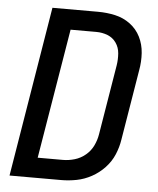

<svg xmlns="http://www.w3.org/2000/svg" viewBox="-53 -780 681 826"><g transform="rotate(5 288.0 -367.5)"><path d="M19 0H242Q275 0 308.5 -6.5Q342 -13 373 -30Q404 -47 428.5 -73Q453 -99 466.5 -131Q480 -163 485 -196L535 -499Q542 -537 539.5 -574.5Q537 -612 521 -644Q505 -676 476 -697.5Q447 -719 411 -727Q375 -735 337 -735H140ZM242 -87H133L226 -648H337Q363 -648 386 -639Q409 -630 423 -610Q437 -590 439 -564.5Q441 -539 437 -513L387 -210Q383 -185 371.5 -161Q360 -137 339 -119.5Q318 -102 292.5 -94.5Q267 -87 242 -87Z"/></g></svg>

Font: Iosevka Sparkle Medium Oblique
Style: Regular
Weight: 500
Italic angle: -9°
Designer: Belleve Invis
Foundry: Belleve Invis
Version: Version 4.5.0; ttfautohint (v1.8.3)